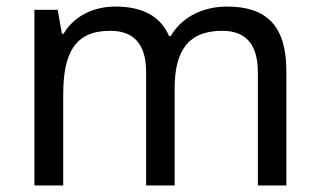

<svg xmlns="http://www.w3.org/2000/svg" viewBox="-20 -566 975 586"><path d="M673 -546C603 -546 537 -517 501 -456H496C470 -517 414 -546 332 -546C268 -546 207 -519 174 -463H169L156 -536H85V0H173V-278C173 -403 208 -472 316 -472C391 -472 426 -429 426 -345V0H513V-296C513 -410 554 -472 658 -472C732 -472 767 -429 767 -345V0H854V-349C854 -487 794 -546 673 -546Z"/></svg>

Font: Noto Sans EgyptHiero
Style: Regular
Weight: 400
Designer: Monotype Design Team
Foundry: Monotype Imaging Inc.
Version: Version 2.002